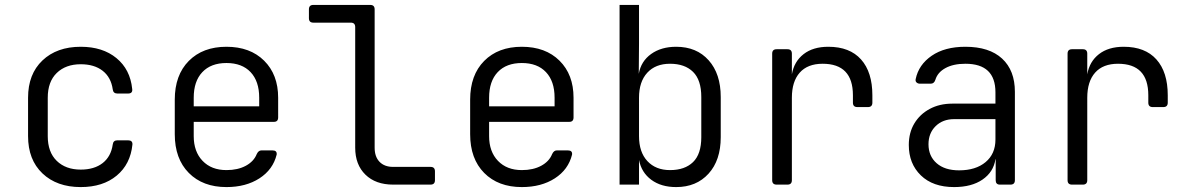

<svg xmlns="http://www.w3.org/2000/svg" viewBox="-20 -750 4840 780"><path d="M308 10Q211 10 152.5 -45.5Q94 -101 94 -197V-353Q94 -449 152.5 -504.5Q211 -560 308 -560Q397 -560 453 -514Q509 -468 517 -389Q520 -370 500 -370H457Q440 -370 438 -387Q431 -436 397 -462.5Q363 -489 308 -489Q247 -489 210.5 -453.5Q174 -418 174 -353V-197Q174 -132 210.5 -96.5Q247 -61 308 -61Q363 -61 397 -87.5Q431 -114 438 -163Q440 -180 457 -180H500Q519 -180 518 -163Q510 -83 454 -36.5Q398 10 308 10Z M900 10Q804 10 747 -47.5Q690 -105 690 -205V-345Q690 -445 747 -502.5Q804 -560 900 -560Q996 -560 1053 -503.5Q1110 -447 1110 -353V-273Q1110 -255 1093 -255H767V-197Q767 -134 803 -96.5Q839 -59 900 -59Q946 -59 978.5 -76.5Q1011 -94 1023 -124Q1030 -139 1042 -139H1087Q1106 -139 1104 -122Q1089 -61 1034 -25.5Q979 10 900 10ZM767 -318H1033V-353Q1033 -420 998 -457Q963 -494 900 -494Q837 -494 802 -457Q767 -420 767 -353Z M1577 0Q1506 0 1464.5 -40.5Q1423 -81 1423 -150V-640Q1423 -658 1405 -658H1253Q1235 -658 1235 -676V-712Q1235 -730 1253 -730H1484Q1502 -730 1502 -712V-150Q1502 -113 1522 -92.5Q1542 -72 1577 -72H1729Q1747 -72 1747 -54V-18Q1747 0 1729 0Z M2100 10Q2004 10 1947 -47.5Q1890 -105 1890 -205V-345Q1890 -445 1947 -502.5Q2004 -560 2100 -560Q2196 -560 2253 -503.5Q2310 -447 2310 -353V-273Q2310 -255 2293 -255H1967V-197Q1967 -134 2003 -96.5Q2039 -59 2100 -59Q2146 -59 2178.5 -76.5Q2211 -94 2223 -124Q2230 -139 2242 -139H2287Q2306 -139 2304 -122Q2289 -61 2234 -25.5Q2179 10 2100 10ZM1967 -318H2233V-353Q2233 -420 2198 -457Q2163 -494 2100 -494Q2037 -494 2002 -457Q1967 -420 1967 -353Z M2727 10Q2666 10 2626 -19.5Q2586 -49 2576 -100V0H2497V-730H2576V-573L2575 -450Q2584 -501 2625 -530.5Q2666 -560 2727 -560Q2810 -560 2859 -505Q2908 -450 2908 -356V-193Q2908 -99 2858.5 -44.5Q2809 10 2727 10ZM2702 -59Q2762 -59 2795.5 -91.5Q2829 -124 2829 -193V-356Q2829 -425 2795.5 -458Q2762 -491 2702 -491Q2643 -491 2609.5 -454.5Q2576 -418 2576 -353V-197Q2576 -132 2610 -95.5Q2644 -59 2702 -59Z M3135 0Q3117 0 3117 -18V-532Q3117 -550 3135 -550H3179Q3197 -550 3197 -532V-448Q3206 -500 3244.5 -530Q3283 -560 3345 -560Q3432 -560 3478 -508.5Q3524 -457 3524 -363V-333Q3524 -315 3506 -315H3463Q3445 -315 3445 -333V-363Q3445 -491 3322 -491Q3261 -491 3229 -455Q3197 -419 3197 -353V-18Q3197 0 3179 0Z M3856 10Q3770 10 3721 -37.5Q3672 -85 3672 -161Q3672 -211 3694.5 -248.5Q3717 -286 3757 -307.5Q3797 -329 3849 -329H4024V-375Q4024 -491 3902 -491Q3853 -491 3821 -473.5Q3789 -456 3780 -426Q3775 -410 3761 -410H3717Q3709 -410 3703.5 -415Q3698 -420 3700 -429Q3712 -487 3765 -523.5Q3818 -560 3902 -560Q3999 -560 4051 -512Q4103 -464 4103 -377V-18Q4103 0 4085 0H4042Q4025 0 4025 -18V-103H4024Q4016 -51 3971.5 -20.5Q3927 10 3856 10ZM3876 -58Q3944 -58 3984 -91.5Q4024 -125 4024 -183V-266H3856Q3810 -266 3781 -237.5Q3752 -209 3752 -164Q3752 -116 3785 -87Q3818 -58 3876 -58Z M4335 0Q4317 0 4317 -18V-532Q4317 -550 4335 -550H4379Q4397 -550 4397 -532V-448Q4406 -500 4444.5 -530Q4483 -560 4545 -560Q4632 -560 4678 -508.5Q4724 -457 4724 -363V-333Q4724 -315 4706 -315H4663Q4645 -315 4645 -333V-363Q4645 -491 4522 -491Q4461 -491 4429 -455Q4397 -419 4397 -353V-18Q4397 0 4379 0Z"/></svg>

Font: Pitagon Sans Mono Light
Style: Regular
Weight: 300
Monospace: yes
Designer: Travis Tran
Foundry: Pitagon
Version: Version 1.001; ttfautohint (v1.8.4.7-5d5b);gftools[0.9.26]